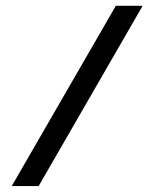

<svg xmlns="http://www.w3.org/2000/svg" viewBox="-20 -625 519 645"><path d="M369.1 -605.5H459.2L109.9 0H19.5Z"/></svg>

Font: Orelega One
Style: Regular
Weight: 400
Version: Version 1.1 ; ttfautohint (v1.8.3)